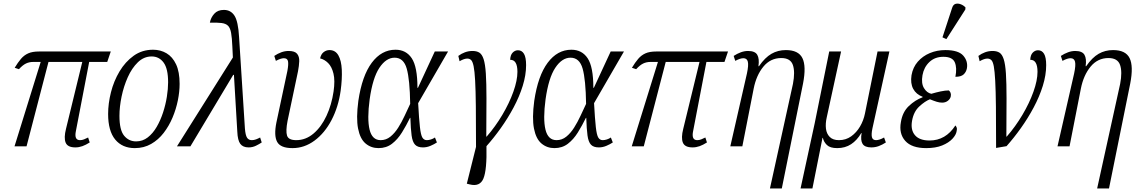

<svg xmlns="http://www.w3.org/2000/svg" viewBox="-20 -827 6426 1085"><path d="M62 0 210 -477H168Q145 -477 126.5 -468Q108 -459 87 -436L63 -444Q81 -474 98.5 -494.5Q116 -515 139.5 -525.5Q163 -536 200 -536H606L586 -477H484L409 -87Q398 -35 432 -35Q444 -35 455 -39.5Q466 -44 478 -50L487 -22Q465 -8 445.5 -1Q426 6 406 6Q362 6 351 -21Q340 -48 353 -99L445 -477H254L130 0Z M742 10Q671 10 631 -38.5Q591 -87 591 -183Q591 -242 607 -305.5Q623 -369 655.5 -423.5Q688 -478 735.5 -512Q783 -546 845 -546Q887 -546 921 -526Q955 -506 975 -463.5Q995 -421 995 -353Q995 -309 985 -259.5Q975 -210 955 -162.5Q935 -115 905 -76Q875 -37 834 -13.5Q793 10 742 10ZM749 -28Q786 -28 815 -50.5Q844 -73 865.5 -110Q887 -147 901.5 -191.5Q916 -236 923 -280.5Q930 -325 930 -362Q930 -439 904.5 -473.5Q879 -508 837 -508Q793 -508 759 -475Q725 -442 702 -390.5Q679 -339 667 -281Q655 -223 655 -172Q655 -92 681.5 -60Q708 -28 749 -28Z M980 0 1296 -502 1293 -564Q1291 -613 1286 -641Q1281 -669 1268.5 -681.5Q1256 -694 1231.5 -697Q1207 -700 1166 -699Q1171 -727 1190.5 -749Q1210 -771 1245 -771Q1284 -771 1305 -738.5Q1326 -706 1331 -618L1364 -101Q1367 -63 1376 -49Q1385 -35 1403 -35Q1415 -35 1427 -39.5Q1439 -44 1450 -50L1459 -22Q1446 -13 1426.5 -3.5Q1407 6 1385 6Q1353 6 1338 -14Q1323 -34 1321 -83L1302 -404H1298L1056 0Z M1633 10Q1565 10 1546 -25.5Q1527 -61 1542 -135L1604 -426Q1611 -464 1607.5 -481Q1604 -498 1584 -498Q1567 -498 1539 -483L1530 -511Q1549 -524 1569.5 -531.5Q1590 -539 1611 -539Q1646 -539 1659 -523Q1672 -507 1671 -481Q1670 -455 1664 -424L1605 -144Q1594 -87 1602 -61Q1610 -35 1654 -35Q1708 -35 1752 -72.5Q1796 -110 1825 -172.5Q1854 -235 1865 -310Q1874 -372 1864.5 -411Q1855 -450 1834.5 -470.5Q1814 -491 1789 -497Q1794 -521 1809 -532.5Q1824 -544 1842 -544Q1875 -544 1892 -514.5Q1909 -485 1911.5 -433Q1914 -381 1905 -314Q1892 -222 1853.5 -148.5Q1815 -75 1757.5 -32.5Q1700 10 1633 10Z M2119 10Q2077 10 2046 -16Q2015 -42 2003.5 -100.5Q1992 -159 2005 -257Q2026 -399 2081 -472.5Q2136 -546 2215 -546Q2275 -546 2307 -497.5Q2339 -449 2339 -331H2342L2437 -536H2512L2343 -244Q2348 -154 2353 -109Q2358 -64 2367 -49.5Q2376 -35 2392 -35Q2403 -35 2415.5 -39Q2428 -43 2438 -50L2449 -22Q2434 -12 2413 -3Q2392 6 2370 6Q2340 6 2325.5 -9.5Q2311 -25 2306 -61.5Q2301 -98 2299 -161H2297Q2276 -118 2251.5 -78.5Q2227 -39 2195 -14.5Q2163 10 2119 10ZM2131 -35Q2162 -35 2186.5 -55Q2211 -75 2230.5 -106Q2250 -137 2266.5 -172.5Q2283 -208 2298 -240Q2296 -377 2278.5 -439Q2261 -501 2210 -501Q2162 -501 2124 -444Q2086 -387 2069 -266Q2054 -154 2068.5 -94.5Q2083 -35 2131 -35Z M2634 215 2618 211 2670 3Q2670 -135 2669 -226Q2668 -317 2665 -371.5Q2662 -426 2656.5 -452.5Q2651 -479 2642.5 -487.5Q2634 -496 2621 -496Q2612 -496 2601.5 -492.5Q2591 -489 2577 -481L2570 -511Q2587 -524 2607.5 -531.5Q2628 -539 2650 -539Q2674 -539 2689 -529.5Q2704 -520 2713 -492.5Q2722 -465 2725.5 -411.5Q2729 -358 2729 -271Q2729 -184 2728 -55H2730Q2779 -111 2818.5 -177.5Q2858 -244 2881 -308.5Q2904 -373 2904 -421Q2904 -490 2863 -489Q2864 -516 2877 -529.5Q2890 -543 2907 -543Q2929 -543 2941 -523Q2953 -503 2953 -459Q2953 -403 2934 -342Q2915 -281 2882.5 -220Q2850 -159 2810 -103Q2770 -47 2729 -1Q2732 133 2712 181.5Q2692 230 2634 215Z M3113 10Q3071 10 3040 -16Q3009 -42 2997.5 -100.5Q2986 -159 2999 -257Q3020 -399 3075 -472.5Q3130 -546 3209 -546Q3269 -546 3301 -497.5Q3333 -449 3333 -331H3336L3431 -536H3506L3337 -244Q3342 -154 3347 -109Q3352 -64 3361 -49.5Q3370 -35 3386 -35Q3397 -35 3409.5 -39Q3422 -43 3432 -50L3443 -22Q3428 -12 3407 -3Q3386 6 3364 6Q3334 6 3319.5 -9.5Q3305 -25 3300 -61.5Q3295 -98 3293 -161H3291Q3270 -118 3245.5 -78.5Q3221 -39 3189 -14.5Q3157 10 3113 10ZM3125 -35Q3156 -35 3180.5 -55Q3205 -75 3224.5 -106Q3244 -137 3260.5 -172.5Q3277 -208 3292 -240Q3290 -377 3272.5 -439Q3255 -501 3204 -501Q3156 -501 3118 -444Q3080 -387 3063 -266Q3048 -154 3062.5 -94.5Q3077 -35 3125 -35Z M3550 0 3698 -477H3656Q3633 -477 3614.5 -468Q3596 -459 3575 -436L3551 -444Q3569 -474 3586.5 -494.5Q3604 -515 3627.5 -525.5Q3651 -536 3688 -536H4094L4074 -477H3972L3897 -87Q3886 -35 3920 -35Q3932 -35 3943 -39.5Q3954 -44 3966 -50L3975 -22Q3953 -8 3933.5 -1Q3914 6 3894 6Q3850 6 3839 -21Q3828 -48 3841 -99L3933 -477H3742L3618 0Z M4331 238 4461 -353Q4474 -421 4460.5 -460Q4447 -499 4395 -499Q4334 -499 4294 -450.5Q4254 -402 4239 -326L4175 0H4107L4201 -412Q4211 -459 4206 -478.5Q4201 -498 4181 -498Q4172 -498 4161 -494.5Q4150 -491 4135 -483L4126 -511Q4146 -524 4166.5 -531.5Q4187 -539 4207 -539Q4247 -539 4259.5 -517Q4272 -495 4266 -453H4269Q4303 -502 4339.5 -523Q4376 -544 4421 -544Q4492 -544 4514.5 -498.5Q4537 -453 4518 -355L4398 238Z M4504 238 4584 -131 4666 -536H4733L4652 -164Q4644 -129 4647.5 -100Q4651 -71 4669 -53Q4687 -35 4721 -35Q4760 -35 4790 -56.5Q4820 -78 4840 -112Q4860 -146 4868 -186L4939 -536H5006L4910 -101Q4903 -67 4907.5 -51Q4912 -35 4931 -35Q4939 -35 4950.5 -38.5Q4962 -42 4976 -50L4986 -22Q4966 -9 4946 -1.5Q4926 6 4904 6Q4867 6 4854.5 -14Q4842 -34 4849 -75H4847Q4823 -34 4789.5 -12Q4756 10 4711 10Q4671 10 4653 -7.5Q4635 -25 4630 -48H4628L4571 238Z M5214 10Q5132 10 5095.5 -31Q5059 -72 5071 -137Q5080 -194 5116 -228Q5152 -262 5193 -277L5194 -280Q5157 -294 5140.5 -325Q5124 -356 5131 -402Q5139 -447 5166.5 -478.5Q5194 -510 5234.5 -527Q5275 -544 5322 -544Q5396 -544 5423.5 -512.5Q5451 -481 5444 -441Q5440 -420 5425.5 -406.5Q5411 -393 5379 -393Q5389 -444 5375.5 -475Q5362 -506 5311 -506Q5263 -506 5232 -476.5Q5201 -447 5193 -402Q5185 -356 5201.5 -329Q5218 -302 5243 -297Q5270 -305 5296 -310.5Q5322 -316 5342 -316Q5348 -311 5351.5 -303Q5355 -295 5353 -283Q5350 -268 5336.5 -257.5Q5323 -247 5304 -247Q5289 -247 5273 -252Q5257 -257 5235 -266Q5207 -255 5175 -225.5Q5143 -196 5134 -144Q5125 -93 5150.5 -63Q5176 -33 5233 -33Q5324 -33 5379 -118Q5383 -114 5386 -106.5Q5389 -99 5386 -86Q5383 -65 5362 -42.5Q5341 -20 5304 -5Q5267 10 5214 10ZM5328 -606 5306 -616 5360 -781Q5366 -801 5379.5 -805Q5393 -809 5409 -803Q5425 -797 5436 -785L5435 -773Z M5509 -511Q5526 -524 5546.5 -531.5Q5567 -539 5589 -539Q5613 -539 5628 -529.5Q5643 -520 5652 -492.5Q5661 -465 5664.5 -411.5Q5668 -358 5668 -271Q5668 -184 5667 -55H5669Q5718 -111 5757.5 -177.5Q5797 -244 5820 -308.5Q5843 -373 5843 -421Q5843 -490 5802 -489Q5803 -516 5816 -529.5Q5829 -543 5846 -543Q5868 -543 5880 -523Q5892 -503 5892 -459Q5892 -403 5873 -342Q5854 -281 5821.5 -220Q5789 -159 5749 -103Q5709 -47 5668 -1L5609 9Q5609 -131 5608 -223.5Q5607 -316 5604 -370.5Q5601 -425 5596 -452Q5591 -479 5582 -487.5Q5573 -496 5560 -496Q5551 -496 5540.5 -492.5Q5530 -489 5516 -481Z M6180 238 6310 -353Q6323 -421 6309.5 -460Q6296 -499 6244 -499Q6183 -499 6143 -450.5Q6103 -402 6088 -326L6024 0H5956L6050 -412Q6060 -459 6055 -478.5Q6050 -498 6030 -498Q6021 -498 6010 -494.5Q5999 -491 5984 -483L5975 -511Q5995 -524 6015.5 -531.5Q6036 -539 6056 -539Q6096 -539 6108.5 -517Q6121 -495 6115 -453H6118Q6152 -502 6188.5 -523Q6225 -544 6270 -544Q6341 -544 6363.5 -498.5Q6386 -453 6367 -355L6247 238Z"/></svg>

Font: Noto Serif Condensed Light
Style: Italic
Weight: 300
Width: 3
Italic angle: -12°
Designer: Monotype Design Team
Foundry: Monotype Imaging Inc.
Version: Version 2.014; ttfautohint (v1.8.4.7-5d5b)